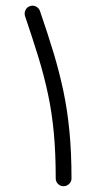

<svg xmlns="http://www.w3.org/2000/svg" viewBox="-20 -619 333 666"><path d="M84 -597.7Q94.2 -601.6 104.7 -596.4Q115.2 -591.3 118.7 -580.6Q145.5 -502.9 165.8 -435.8Q186 -368.7 200 -302.5Q213.9 -236.3 220.9 -163.1Q228 -89.8 228 0Q228 11.2 219.7 19Q211.4 26.9 200.2 26.9Q189 26.9 181.2 19Q173.3 11.2 173.3 0Q173.3 -87.4 166.7 -157.7Q160.2 -228 146.7 -291.5Q133.3 -355 113.3 -420.2Q93.3 -485.4 66.9 -563Q63.5 -573.7 68.4 -584Q73.2 -594.2 84 -597.7Z"/></svg>

Font: Mikhak-DS2-FD Light
Style: Regular
Weight: 300
Designer: Amin Abedi
Version: Version 3.2